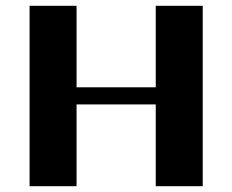

<svg xmlns="http://www.w3.org/2000/svg" viewBox="-20 -642 801 662"><path d="M517 -622H679V0H517V-282H244V0H82V-622H244V-341H517Z"/></svg>

Font: Sarpanch
Style: Bold
Weight: 700
Designer: Manushi Parikh (Devanagari and Latin), Jyotish Sonowal (Devanagari)
Foundry: Indian Type Foundry
Version: Version 2.004;PS 1.0;hotconv 1.0.78;makeotf.lib2.5.61930; tt